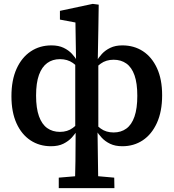

<svg xmlns="http://www.w3.org/2000/svg" viewBox="-20 -741 895 990"><path d="M283 229V175L401 165H457L569 175L570 229ZM366 229Q368 160 369 90.5Q370 21 370 -54L368 -60V-431L372 -437L369 -625L289 -640V-685L458 -721L489 -717L487 -585L484 -424L487 -421V-66L483 -57Q484 17 485 88.5Q486 160 487 229ZM243 13Q183 13 137 -17.5Q91 -48 65 -105.5Q39 -163 39 -245Q39 -328 65.5 -386.5Q92 -445 138.5 -476Q185 -507 245 -507Q282 -507 308 -494.5Q334 -482 351 -463.5Q368 -445 379 -426L409 -414L408 -362Q383 -397 355.5 -416.5Q328 -436 289 -436Q251 -436 223.5 -416Q196 -396 181 -355Q166 -314 166 -248Q166 -183 181 -141.5Q196 -100 223.5 -80.5Q251 -61 289 -61Q328 -61 355.5 -81.5Q383 -102 408 -135L409 -71H379Q368 -51 350.5 -32Q333 -13 307 0Q281 13 243 13ZM611 13Q574 13 548 0.5Q522 -12 504.5 -31Q487 -50 476 -68H446L447 -132Q472 -98 499.5 -78Q527 -58 566 -58Q604 -58 631.5 -78Q659 -98 673.5 -140Q688 -182 688 -247Q688 -312 673.5 -353Q659 -394 631.5 -413.5Q604 -433 566 -433Q527 -433 499.5 -413Q472 -393 447 -359L446 -412L476 -423Q488 -444 505.5 -463Q523 -482 549 -494.5Q575 -507 611 -507Q671 -507 717 -477Q763 -447 789.5 -389.5Q816 -332 816 -250Q816 -166 789 -107Q762 -48 716 -17.5Q670 13 611 13Z"/></svg>

Font: Source Serif 4 SemiBold
Style: Regular
Weight: 600
Designer: Frank Grießhammer
Foundry: Adobe Systems Incorporated
Version: Version 4.004;hotconv 1.0.116;makeotfexe 2.5.65601